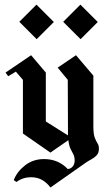

<svg xmlns="http://www.w3.org/2000/svg" viewBox="-20 -666 472 838"><path d="M331.7 -495 255.8 -570.8 330.8 -645.8 406.7 -570ZM140 -495 64.2 -570.8 139.2 -645.8 215 -570ZM200 0 80 -83.3V-317.5L49.2 -353.3L15.8 -333.3L4.2 -349.2L115.8 -425L180 -349.2V-135.8L276.7 -75Q276.7 -79.2 276.7 -85.8L275.8 -317.5L231.7 -370.8L311.7 -425L387.5 -335.8V-115.8Q387.5 -81.7 393.3 -65.8Q399.2 -50 405.4 -40.8Q411.7 -31.7 411.7 -16.7Q411.7 1.7 401.7 12.1Q391.7 22.5 378.3 29.6Q365 36.7 354.2 44.2L200 152.5Q186.7 133.3 165.4 120.4Q144.2 107.5 115 107.5Q80 107.5 51.7 128.3L40 120Q54.2 83.3 89.2 55.8Q124.2 28.3 172.5 28.3Q234.2 28.3 275.8 71.7Q289.2 70.8 297.5 60.4Q305.8 50 305.8 35.8Q305.8 18.3 300.4 7.9Q295 -2.5 288.3 -15.4Q281.7 -28.3 278.3 -54.2Z"/></svg>

Font: Manufacturing Consent
Style: Regular
Weight: 400
Version: Version 3.000; ttfautohint (v1.8.4.7-5d5b)